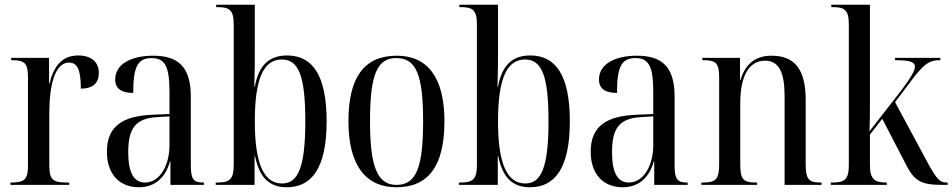

<svg xmlns="http://www.w3.org/2000/svg" viewBox="-20 -780 4018 810"><path d="M24 0H272V-10H260C201 -10 188 -24 188 -84V-302C188 -425 213 -516 271 -516C305 -516 321 -489 321 -406C373 -406 397 -431 397 -472C397 -517 367 -546 310 -546C236 -546 205 -493 189 -428H187V-536H27V-526H30C85 -526 98 -513 98 -454V-83C98 -24 85 -10 28 -10H24Z M566 10C629 10 677 -26 697 -99H699V0H840V-10H837C797 -10 785 -23 785 -83V-372C785 -499 731 -545 626 -545C534 -545 466 -510 466 -445C466 -405 493 -388 542 -388C542 -496 560 -535 619 -535C679 -535 695 -496 695 -389V-299L625 -296C494 -291 431 -245 431 -140C431 -44 485 10 566 10ZM592 -10C545 -10 521 -51 521 -137C521 -237 550 -281 644 -286L695 -289V-168C695 -80 653 -10 592 -10Z M1190 10C1295 10 1358 -71 1358 -268C1358 -460 1300 -546 1191 -546C1114 -546 1071 -503 1055 -414H1053C1055 -482 1055 -538 1055 -574V-760H892V-750H897C947 -750 966 -739 966 -677V-84C966 -25 950 -10 898 -10H890V0H1054V-121H1056C1074 -34 1113 10 1190 10ZM1170 -6C1094 -6 1055 -87 1055 -268C1055 -446 1091 -529 1169 -529C1241 -529 1268 -457 1268 -268C1268 -73 1237 -6 1170 -6Z M1652 10C1786 10 1855 -78 1855 -268C1855 -454 1783 -545 1654 -545C1517 -545 1450 -455 1450 -268C1450 -80 1525 10 1652 10ZM1653 0C1573 0 1541 -74 1541 -268C1541 -464 1570 -535 1652 -535C1736 -535 1765 -464 1765 -268C1765 -74 1736 0 1653 0Z M2216 10C2321 10 2384 -71 2384 -268C2384 -460 2326 -546 2217 -546C2140 -546 2097 -503 2081 -414H2079C2081 -482 2081 -538 2081 -574V-760H1918V-750H1923C1973 -750 1992 -739 1992 -677V-84C1992 -25 1976 -10 1924 -10H1916V0H2080V-121H2082C2100 -34 2139 10 2216 10ZM2196 -6C2120 -6 2081 -87 2081 -268C2081 -446 2117 -529 2195 -529C2267 -529 2294 -457 2294 -268C2294 -73 2263 -6 2196 -6Z M2607 10C2670 10 2718 -26 2738 -99H2740V0H2881V-10H2878C2838 -10 2826 -23 2826 -83V-372C2826 -499 2772 -545 2667 -545C2575 -545 2507 -510 2507 -445C2507 -405 2534 -388 2583 -388C2583 -496 2601 -535 2660 -535C2720 -535 2736 -496 2736 -389V-299L2666 -296C2535 -291 2472 -245 2472 -140C2472 -44 2526 10 2607 10ZM2633 -10C2586 -10 2562 -51 2562 -137C2562 -237 2591 -281 2685 -286L2736 -289V-168C2736 -80 2694 -10 2633 -10Z M2939 0H3174V-10H3169C3115 -10 3103 -24 3103 -87V-346C3103 -461 3141 -524 3207 -524C3268 -524 3290 -472 3290 -374V0H3446V-10H3442C3391 -10 3379 -24 3379 -89V-357C3379 -488 3333 -545 3234 -545C3171 -545 3124 -513 3104 -442H3102V-536H2943V-526H2948C3002 -526 3014 -513 3014 -450V-89C3014 -24 3001 -10 2946 -10H2939Z M3485 0H3721V-10H3718C3672 -10 3650 -22 3650 -84V-212L3702 -279L3800 -90C3839 -11 3870 0 3961 0H3978V-10H3973C3949 -10 3936 -18 3901 -80L3756 -349L3837 -456C3885 -517 3906 -526 3947 -526V-536H3756V-526C3817 -526 3840 -519 3840 -499C3840 -484 3827 -459 3785 -402L3648 -226C3650 -265 3650 -315 3650 -352V-760H3487V-750H3492C3542 -750 3561 -739 3561 -678V-83C3561 -22 3542 -10 3492 -10H3485Z"/></svg>

Font: Noto Serif Display Condensed
Style: Regular
Weight: 400
Width: 3
Designer: Monotype Design Team
Foundry: Monotype Imaging Inc.
Version: Version 2.009